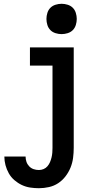

<svg xmlns="http://www.w3.org/2000/svg" viewBox="-20 -770 540 1013"><path d="M185 223Q162 223 139 219.5Q116 216 95 206Q74 196 56 180.5Q38 165 26.5 144.5Q15 124 9 101.5Q3 79 3 56H115Q115 70 119.5 83.5Q124 97 134 107.5Q144 118 157.5 122.5Q171 127 185 127Q198 127 210 122Q222 117 230.5 107Q239 97 244 85Q249 73 252 60.5Q255 48 256 35.5Q257 23 257 10V-424H138V-520H369V10Q369 37 365.5 63.5Q362 90 352 114.5Q342 139 325.5 160.5Q309 182 287 196.5Q265 211 238.5 217Q212 223 185 223ZM305 -590Q289 -590 273 -595Q257 -600 246 -611Q235 -622 230 -638Q225 -654 225 -670Q225 -686 230 -702Q235 -718 246 -729Q257 -740 273 -745Q289 -750 305 -750Q321 -750 337 -745Q353 -740 364 -729Q375 -718 380 -702Q385 -686 385 -670Q385 -654 380 -638Q375 -622 364 -611Q353 -600 337 -595Q321 -590 305 -590Z"/></svg>

Font: Iosevka Fixed
Style: Bold
Weight: 700
Monospace: yes
Designer: Belleve Invis
Foundry: Belleve Invis
Version: Version 32.3.0